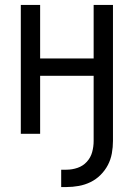

<svg xmlns="http://www.w3.org/2000/svg" viewBox="-20 -540 540 775"><path d="M227 215V145H248Q271 145 293 137.5Q315 130 330.5 113Q346 96 352 74Q358 52 358 29V-234H142V0H64V-520H142V-304H358V-520H436V29Q436 54 431.5 79Q427 104 415.5 126Q404 148 386 166Q368 184 345.5 195Q323 206 298 210.5Q273 215 248 215Z"/></svg>

Font: Iosevka Fixed
Style: Regular
Weight: 400
Monospace: yes
Designer: Belleve Invis
Foundry: Belleve Invis
Version: Version 33.2.4